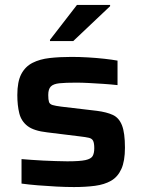

<svg xmlns="http://www.w3.org/2000/svg" viewBox="-20 -748 576 776"><path d="M279 8Q246 8 208 6Q170 4 133 1Q96 -2 67 -6V-105Q83 -104 106 -102Q129 -100 154.5 -99Q180 -98 205 -97Q230 -96 252 -96Q303 -96 325.5 -101Q348 -106 354.5 -117.5Q361 -129 361 -149Q361 -169 356.5 -178.5Q352 -188 339.5 -191Q327 -194 301 -197L171 -213Q117 -219 91.5 -238.5Q66 -258 58 -290Q50 -322 50 -364Q50 -418 66 -448.5Q82 -479 111.5 -494Q141 -509 181 -513.5Q221 -518 269 -518Q301 -518 335.5 -516Q370 -514 401.5 -510.5Q433 -507 455 -503V-404Q428 -407 398 -409Q368 -411 339.5 -412.5Q311 -414 288 -414Q245 -414 220.5 -411.5Q196 -409 185.5 -398.5Q175 -388 175 -364Q175 -345 178 -336Q181 -327 192.5 -323.5Q204 -320 228 -317L372 -300Q411 -295 436 -283.5Q461 -272 473 -241.5Q485 -211 485 -151Q485 -97 470.5 -65Q456 -33 429 -17.5Q402 -2 364 3Q326 8 279 8ZM182 -582V-587L291 -728H425V-723L276 -582Z"/></svg>

Font: Saira SemiExpanded SemiBold
Style: Regular
Weight: 600
Width: 6
Designer: Hector Gatti with collaboration of the Omnibus-Type team
Foundry: Omnibus-Type
Version: Version 1.101